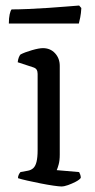

<svg xmlns="http://www.w3.org/2000/svg" viewBox="-20 -674 342 694"><path d="M202 0Q194 0 173 -3Q152 -6 127 -11Q102 -16 79.5 -21Q57 -26 45 -30Q45 -37 48 -43Q51 -49 54 -52L81 -57Q92 -59 100 -66Q108 -73 112 -89Q116 -105 116 -132V-407Q116 -416 112.5 -422Q109 -428 99 -431L44 -449Q45 -459 48 -466.5Q51 -474 54 -477Q69 -485 95 -492.5Q121 -500 135 -500Q162 -500 179 -481.5Q196 -463 196 -436V-115Q196 -94 192 -79.5Q188 -65 185 -59L266 -52Q268 -48 270 -43Q272 -38 272 -31Q267 -24 253.5 -17Q240 -10 226 -5Q212 0 202 0ZM12 -589Q12 -609 15 -622.5Q18 -636 22 -640Q47 -640 82.5 -641.5Q118 -643 155 -645.5Q192 -648 222 -650.5Q252 -653 266 -654L274 -645Q273 -626 270 -611Q267 -596 265 -589Z"/></svg>

Font: Texturina 12pt Light
Style: Regular
Weight: 300
Designer: Guillermo Torres Carreño
Foundry: Omnibus-Type
Version: Version 1.002